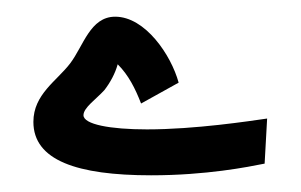

<svg xmlns="http://www.w3.org/2000/svg" viewBox="-20 -203 360 230"><path d="M161 7C227 7 277 -3 297 -7L300 -61C279 -58 214 -48 156 -48C112 -48 80 -54 80 -65C80 -74 95 -84 105 -95C112 -104 118 -115 121 -126C134 -113 142 -97 149 -79L194 -104C185 -137 154 -183 118 -183C88 -183 80 -148 64 -127C48 -106 20 -90 20 -57C20 -11 72 7 161 7Z"/></svg>

Font: Noto Sans Arabic UI XCn
Style: Bold
Weight: 700
Width: 2
Designer: Monotype Design Team, Nadine Chahine and Nizar Qandah
Foundry: Monotype Imaging Inc.
Version: Version 2.010